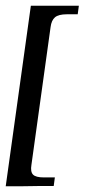

<svg xmlns="http://www.w3.org/2000/svg" viewBox="-25 -554 328 672"><path d="M85 23Q81 47 90.5 57Q100 67 129 67H167L163 97Q157 97 143.5 97Q130 97 113.5 97Q97 97 79 97.5Q61 98 44 98Q27 98 14 98Q1 98 -5 98L83 -534H251L247 -504H209Q180 -504 167.5 -493.5Q155 -483 152 -459Z"/></svg>

Font: Genos
Style: Italic
Weight: 400
Italic angle: -8°
Version: Version 1.010